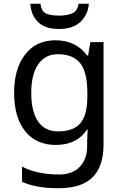

<svg xmlns="http://www.w3.org/2000/svg" viewBox="-20 -760 655 1020"><path d="M275 -546Q328 -546 370.5 -526Q413 -506 443 -465H448L460 -536H530V9Q530 124 471.5 182Q413 240 290 240Q172 240 97 206V125Q176 167 295 167Q364 167 403.5 126.5Q443 86 443 16V-5Q443 -17 444 -39.5Q445 -62 446 -71H442Q388 10 276 10Q172 10 113.5 -63Q55 -136 55 -267Q55 -395 113.5 -470.5Q172 -546 275 -546ZM287 -472Q220 -472 183 -418.5Q146 -365 146 -266Q146 -167 182.5 -114.5Q219 -62 289 -62Q370 -62 407 -105.5Q444 -149 444 -246V-267Q444 -377 406 -424.5Q368 -472 287 -472ZM452 -740Q447 -680 406.5 -643Q366 -606 294 -606Q220 -606 182.5 -642.5Q145 -679 141 -740H195Q200 -699 225 -688Q250 -677 296 -677Q335 -677 363.5 -689Q392 -701 397 -740Z"/></svg>

Font: Noto Sans Chakma
Style: Regular
Weight: 400
Designer: Zachary Quinn Scheuren - Monotype Design Team
Foundry: Monotype Imaging Inc.
Version: Version 2.003; ttfautohint (v1.8.4.7-5d5b)